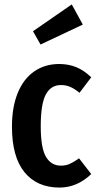

<svg xmlns="http://www.w3.org/2000/svg" viewBox="-20 -832 436 867"><path d="M392 -483 339 -413Q317 -431 297.5 -439.5Q278 -448 255 -448Q210 -448 187 -405.5Q164 -363 164 -262Q164 -164 187.5 -124Q211 -84 255 -84Q277 -84 295 -92Q313 -100 337 -117L392 -46Q328 15 249 15Q147 15 90.5 -54.5Q34 -124 34 -260Q34 -348 60 -412Q86 -476 134.5 -509.5Q183 -543 247 -543Q290 -543 325 -528.5Q360 -514 392 -483ZM354 -721 163 -631 129 -691 304 -812Z"/></svg>

Font: Fira Sans Compressed Medium
Style: Regular
Weight: 500
Width: 1
Designer: bBox Type GmbH & Carrois Corporate GbR & Edenspiekermann AG
Foundry: bBox Type GmbH & Carrois Corporate GbR & Edenspiekermann AG
Version: Version 4.301